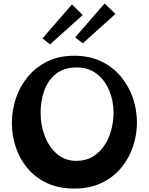

<svg xmlns="http://www.w3.org/2000/svg" viewBox="-20 -1083 865 1116"><path d="M413 13Q321 13 253 -19Q185 -51 139.5 -105.5Q94 -160 71.5 -228Q49 -296 49 -368Q49 -441 72 -510.5Q95 -580 141 -636Q187 -692 254.5 -725.5Q322 -759 411 -759Q501 -759 569 -726Q637 -693 683 -637.5Q729 -582 752.5 -513Q776 -444 776 -372Q776 -300 753 -231Q730 -162 684 -107Q638 -52 570 -19.5Q502 13 413 13ZM424 -148Q478 -148 518.5 -172Q559 -196 586 -236.5Q613 -277 626.5 -327Q640 -377 640 -428Q640 -497 615 -557Q590 -617 542 -654Q494 -691 426 -691Q353 -691 306.5 -654.5Q260 -618 238 -558Q216 -498 216 -428Q216 -355 240.5 -291.5Q265 -228 311.5 -188Q358 -148 424 -148ZM461 -831 417 -866 588 -1063 651 -1002ZM271 -825 227 -860 398 -1057 461 -996Z"/></svg>

Font: Marhey SemiBold
Style: Regular
Weight: 600
Designer: Nur Syamsi & Bustanul Arifin
Foundry: Namelatype
Version: Version 1.000; ttfautohint (v1.8.4.7-5d5b)